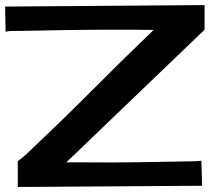

<svg xmlns="http://www.w3.org/2000/svg" viewBox="-40 -746 849 769"><path d="M225.6 -95.7H313.5Q414.1 -94.7 512.2 -96.2Q610.4 -97.7 710.9 -99.6Q724.6 -99.6 738.8 -100.1Q752.9 -100.6 766.6 -102.5L769.5 -2L31.2 2.9V-100.6Q50.8 -114.3 66.9 -129.9Q83 -145.5 99.6 -161.1Q221.7 -276.4 338.4 -393.6Q455.1 -510.7 575.2 -626L504.9 -627H403.3Q311.5 -627 221.2 -625.5Q130.9 -624 39.1 -622.1Q25.4 -622.1 10.7 -622.1Q-3.9 -622.1 -17.6 -619.1L-19.5 -719.7L779.3 -725.6V-627Z"/></svg>

Font: Cherry Cream Soda
Style: Regular
Weight: 400
Designer: Font Diner, Inc
Foundry: Font Diner, Inc
Version: Version 1.000